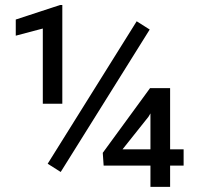

<svg xmlns="http://www.w3.org/2000/svg" viewBox="-20 -729 772 749"><path d="M223.1 -709.5V-324.2H147V-617.7L41.5 -589.8V-652.8L214.4 -709.5ZM564 -613.8 216.8 -58.1 166 -90.3 513.2 -646ZM696.3 -146.5V-83H643.6V0H566.9V-83H384.3L380.9 -132.8L565.4 -385.3H643.6V-146.5ZM458 -146.5H566.9V-286.6L559.1 -273.4Z"/></svg>

Font: Vazirmatn UI FD
Style: Regular
Weight: 400
Designer: Saber Rastikerdar
Foundry: Saber Rastikerdar
Version: Version 33.003